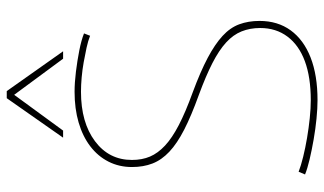

<svg xmlns="http://www.w3.org/2000/svg" viewBox="-216 -735 961 569"><g transform="rotate(-90 264.5 -450.5)"><path d="M450 -682 443 -664Q428 -670 407.5 -674.5Q387 -679 364.5 -683Q342 -687 319.5 -689Q297 -691 277 -691Q186 -691 130.5 -649.5Q75 -608 75 -540Q75 -510 85 -486.5Q95 -463 117.5 -442Q140 -421 178.5 -401Q217 -381 275 -360Q337 -337 377.5 -315.5Q418 -294 442.5 -271.5Q467 -249 477 -222Q487 -195 487 -162Q487 -108 459 -69.5Q431 -31 378.5 -10.5Q326 10 252 10Q228 10 197.5 7Q167 4 135.5 -1.5Q104 -7 76.5 -13.5Q49 -20 32 -27L40 -46Q58 -39 84.5 -32.5Q111 -26 140.5 -21Q170 -16 199 -13Q228 -10 252 -10Q320 -10 367.5 -27.5Q415 -45 440.5 -79Q466 -113 466 -160Q466 -190 456 -215Q446 -240 423 -261Q400 -282 362 -301.5Q324 -321 267 -342Q206 -364 165 -385Q124 -406 99.5 -429Q75 -452 64.5 -479Q54 -506 54 -540Q54 -578 70 -609.5Q86 -641 115.5 -663.5Q145 -686 186 -698Q227 -710 277 -710Q304 -710 336.5 -706Q369 -702 399.5 -696Q430 -690 450 -682ZM141 -744 258 -911H279L397 -744H375L268 -889L162 -744Z"/></g></svg>

Font: Georama ExtraCondensed Thin Thin
Style: Regular
Weight: 250
Version: Version 1.001